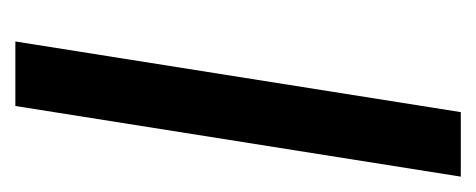

<svg xmlns="http://www.w3.org/2000/svg" viewBox="-205 -415 620 250"><g transform="rotate(90 105.0 -290.0)"><path d="M34 0H118L210 -580H126Z"/></g></svg>

Font: Charger Pro
Style: BdExtObl
Weight: 700
Designer: Jasper
Foundry: Cannot Into Space Fonts
Version: Version 1.09